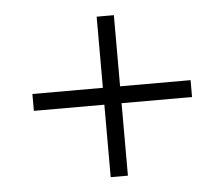

<svg xmlns="http://www.w3.org/2000/svg" viewBox="-42 -604 675 578"><g transform="rotate(-5 296.0 -314.5)"><path d="M322 -557V-342H535V-291H322V-72H270V-291H57V-342H270V-557Z"/></g></svg>

Font: Human Sans Light
Style: Regular
Weight: 300
Designer: Tim Radville
Foundry: Continuum
Version: Version 1.000;FEAKit 1.0